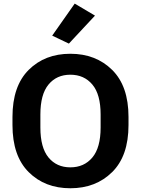

<svg xmlns="http://www.w3.org/2000/svg" viewBox="-20 -1021 775 1056"><path d="M48.6 -333.3Q48.6 -163.3 137.6 -74.5Q226.6 14.4 366.9 14.4Q507.1 14.4 596.9 -74.5Q686.8 -163.3 686.8 -333.3V-377.7Q686.8 -547.6 596.9 -636.5Q507.1 -725.3 366.9 -725.3Q226.6 -725.3 137.6 -636.5Q48.6 -547.6 48.6 -377.7ZM202.1 -319.6V-391.1Q202.1 -502 246.8 -556Q291.5 -610.1 366.9 -610.1Q442.6 -610.1 488 -556Q533.4 -502 533.4 -391.1V-319.6Q533.4 -209 488 -154.8Q442.6 -100.6 366.9 -100.6Q291.5 -100.6 246.8 -154.8Q202.1 -209 202.1 -319.6ZM267.1 -825 358.9 -781.2 502.4 -935.1 390.9 -1001.2Z"/></svg>

Font: Roboto Flex
Style: Regular
Weight: 400
Designer: Berlow after Robertson
Foundry: Google
Version: Version 3.200;gftools[0.9.32]